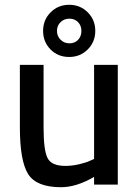

<svg xmlns="http://www.w3.org/2000/svg" viewBox="-20 -771 580 802"><path d="M373 -500H472V0H373V-32Q299 11 235 11Q132 11 97.5 -44Q63 -99 63 -239V-500H162V-238Q162 -144 178.5 -111Q195 -78 253 -78Q281 -78 311 -85Q341 -92 357 -100L373 -107ZM269 -533Q222 -533 191 -564.5Q160 -596 160 -642Q160 -688 191.5 -719.5Q223 -751 269 -751Q315 -751 346.5 -719.5Q378 -688 378 -642Q378 -596 346.5 -564.5Q315 -533 269 -533ZM320 -642Q320 -664 306 -678.5Q292 -693 270 -693Q248 -693 233 -678.5Q218 -664 218 -642Q218 -620 233 -605Q248 -590 270 -590Q292 -590 306 -604.5Q320 -619 320 -642Z"/></svg>

Font: TitilliumText
Style: Medium
Weight: 500
Designer: Accademia di Belle Arti di Urbino and others
Foundry: Accademia di Belle Arti di Urbino and others.
Version: Version 60.001